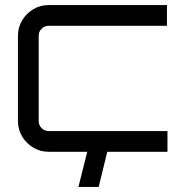

<svg xmlns="http://www.w3.org/2000/svg" viewBox="-20 -600 735 759"><path d="M172 0Q139 0 111.5 -16.5Q84 -33 67.5 -60.5Q51 -88 51 -121V-459Q51 -492 67.5 -519.5Q84 -547 111.5 -563.5Q139 -580 172 -580H640V-498H172Q156 -498 144.5 -486.5Q133 -475 133 -459V-121Q133 -105 144.5 -93.5Q156 -82 172 -82H642V0H172ZM290 139 329 -16H408L370 139Z"/></svg>

Font: Orbitron
Style: Regular
Weight: 400
Designer: Matt McInerney
Foundry: The League of Moveable Type
Version: Version 2.001